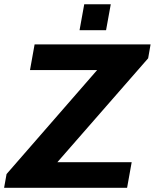

<svg xmlns="http://www.w3.org/2000/svg" viewBox="-37 -899 741 919"><path d="M-17.4 0 -5.6 -65.9 428 -563.7H106.6L128.6 -686.4H683.7L672.1 -620L237.6 -122.7H593.3L571.3 0ZM343.8 -754.6 366.2 -878.7H493.2L470.7 -754.6Z"/></svg>

Font: Archivo Variable SemiBold
Style: Italic
Weight: 600
Italic angle: -10°
Designer: Hector Gatti
Foundry: Omnibus-Type
Version: Version 2.001